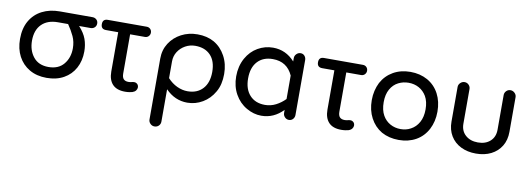

<svg xmlns="http://www.w3.org/2000/svg" viewBox="-58 -891 3982 1445"><g transform="rotate(10 1933.0 -168.5)"><path d="M293 -18Q217 -18 161.5 -50.5Q106 -83 76 -140Q46 -197 46 -272Q46 -354 79 -411Q112 -468 170.5 -498Q229 -528 306 -528H555Q573 -528 585.5 -516.5Q598 -505 598 -487Q598 -468 585.5 -456.5Q573 -445 555 -445H467Q508 -400 523.5 -356.5Q539 -313 539 -263Q539 -191 509 -135.5Q479 -80 423.5 -49Q368 -18 293 -18ZM293 -101Q369 -101 409.5 -150Q450 -199 450 -271Q450 -321 431 -362Q412 -403 383 -445H305Q226 -445 181.5 -400.5Q137 -356 137 -275Q137 -201 177 -151Q217 -101 293 -101Z M893 -18Q829 -18 797 -52Q765 -86 765 -150V-450H672Q633 -450 633 -489Q633 -528 672 -528H969Q986 -528 997 -517Q1008 -506 1008 -489Q1008 -473 997 -461.5Q986 -450 969 -450H856V-151Q856 -121 868.5 -108Q881 -95 905 -95Q920 -95 929 -98Q940 -101 949 -101Q963 -101 973 -91.5Q983 -82 983 -66Q983 -54 974.5 -42.5Q966 -31 948 -25Q940 -23 926 -20.5Q912 -18 893 -18Z M1156 201Q1138 201 1124.5 187.5Q1111 174 1111 156V-309Q1111 -376 1144 -427.5Q1177 -479 1233 -508.5Q1289 -538 1357 -538Q1429 -538 1483 -508Q1539 -476 1572 -415.5Q1605 -355 1605 -278Q1605 -238 1597 -203.5Q1589 -169 1572 -140Q1539 -82 1484.5 -50Q1430 -18 1368 -18Q1273 -18 1202 -91V156Q1202 175 1189 188Q1176 201 1156 201ZM1355 -103Q1429 -103 1471.5 -149.5Q1514 -196 1514 -278Q1514 -361 1471.5 -405.5Q1429 -450 1355 -450Q1314 -450 1279 -430.5Q1244 -411 1223 -378Q1202 -345 1202 -304V-176Q1235 -140 1275 -121.5Q1315 -103 1355 -103Z M1934 -18Q1875 -18 1820 -50Q1764 -82 1730.5 -141.5Q1697 -201 1697 -278Q1697 -355 1731 -417Q1764 -476 1818 -507Q1872 -538 1934 -538Q2032 -538 2100 -462V-488Q2100 -506 2113.5 -519.5Q2127 -533 2145 -533Q2164 -533 2175.5 -519.5Q2187 -506 2187 -488V-68Q2187 -50 2175 -36.5Q2163 -23 2144 -23Q2126 -23 2113 -36.5Q2100 -50 2100 -68V-92Q2029 -18 1934 -18ZM1947 -103Q1991 -103 2030 -123Q2069 -143 2100 -175V-354Q2056 -453 1947 -453Q1873 -453 1830.5 -407Q1788 -361 1788 -278Q1788 -196 1830.5 -149.5Q1873 -103 1947 -103Z M2545 -18Q2481 -18 2449 -52Q2417 -86 2417 -150V-450H2324Q2285 -450 2285 -489Q2285 -528 2324 -528H2621Q2638 -528 2649 -517Q2660 -506 2660 -489Q2660 -473 2649 -461.5Q2638 -450 2621 -450H2508V-151Q2508 -121 2520.5 -108Q2533 -95 2557 -95Q2572 -95 2581 -98Q2592 -101 2601 -101Q2615 -101 2625 -91.5Q2635 -82 2635 -66Q2635 -54 2626.5 -42.5Q2618 -31 2600 -25Q2592 -23 2578 -20.5Q2564 -18 2545 -18Z M2984 -18Q2910 -18 2852 -50Q2796 -83 2764.5 -142.5Q2733 -202 2733 -278Q2733 -316 2741 -350Q2749 -384 2764 -414Q2796 -473 2853 -505.5Q2910 -538 2984 -538Q3057 -538 3115 -506Q3173 -473 3204 -414Q3235 -355 3235 -278Q3235 -240 3227 -206Q3219 -172 3204 -143Q3172 -82 3115 -50Q3058 -18 2984 -18ZM2984 -101Q3004 -101 3023.5 -105.5Q3043 -110 3061 -120Q3099 -140 3121.5 -180.5Q3144 -221 3144 -279Q3144 -339 3121 -379Q3099 -416 3063.5 -435.5Q3028 -455 2984 -455Q2943 -455 2907 -437Q2869 -418 2846.5 -378Q2824 -338 2824 -279Q2824 -218 2847 -178Q2868 -141 2904 -121Q2940 -101 2984 -101Z M3574 -18Q3509 -18 3458.5 -43Q3408 -68 3380 -114.5Q3352 -161 3352 -223V-488Q3352 -506 3366 -519.5Q3380 -533 3398 -533Q3417 -533 3430 -519.5Q3443 -506 3443 -488V-223Q3443 -168 3479.5 -135.5Q3516 -103 3574 -103Q3633 -103 3668.5 -135.5Q3704 -168 3704 -223V-488Q3704 -506 3717 -519.5Q3730 -533 3749 -533Q3767 -533 3781 -519.5Q3795 -506 3795 -488V-223Q3795 -160 3767 -114Q3739 -68 3689.5 -43Q3640 -18 3574 -18Z"/></g></svg>

Font: Huninn
Style: Regular
Weight: 400
Designer: justfont
Foundry: justfont
Version: Version 1.003